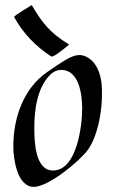

<svg xmlns="http://www.w3.org/2000/svg" viewBox="-20 -719 452 750"><path d="M378 -376C373 -477 319 -504 290 -504C260 -504 225 -479 165 -438C73 -375 32 -261 32 -146C32 -102 46 11 112 11C169 11 288 -87 322 -132C356 -177 382 -274 378 -376ZM301 -295C301 -230 281 -53 187 -53C117 -53 114 -167 114 -219C114 -287 124 -375 176 -427C189 -440 205 -446 219 -446C289 -446 301 -350 301 -295ZM250 -545C171 -593 142 -635 104 -699C104 -699 35 -658 35 -653C69 -590 120 -537 181 -498C195 -498 237 -534 250 -545Z"/></svg>

Font: Quintessential
Style: Regular
Weight: 400
Designer: Astigmatic (AOETI)
Foundry: Astigmatic (AOETI)
Version: Version 1.000